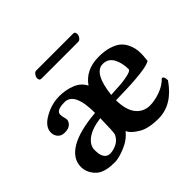

<svg xmlns="http://www.w3.org/2000/svg" viewBox="-148 -813 1011 1011"><g transform="rotate(-45 357.5 -307.5)"><path d="M493.2 -575.2H219.2Q204.1 -575.2 204.1 -592.8Q204.1 -602.5 212.2 -613.8Q220.2 -625 229 -625H504.9Q519 -625 519 -607.9Q519 -596.7 511 -585.9Q502.9 -575.2 493.2 -575.2ZM502 -401.9Q435.1 -401.9 418 -254.9Q426.8 -255.9 447.3 -256.8Q467.8 -257.8 477.8 -258.3Q487.8 -258.8 504.4 -260.5Q521 -262.2 530 -264.2Q539.1 -266.1 550 -268.6Q561 -271 568.1 -274.4Q575.2 -277.8 579.1 -283.2Q579.1 -334 560.1 -367.9Q541 -401.9 502 -401.9ZM284.2 -92.8Q289.1 -102.5 291 -209Q223.1 -200.2 187 -173.6Q150.9 -147 150.9 -110.8Q150.9 -85.9 155.8 -71.8Q167 -39.6 196.8 -40Q219.7 -40 245.4 -52.5Q271 -64.9 284.2 -92.8ZM523.9 -70.8Q558.1 -70.8 599.6 -85.4Q641.1 -100.1 668.9 -128.9Q684.1 -128.9 684.1 -98.1Q609.9 9.8 506.8 9.8Q425.8 9.8 386.2 -18.1Q385.3 -19 379.2 -22.9Q373 -26.9 371.6 -27.8Q370.1 -28.8 365 -33Q359.9 -37.1 357.9 -39.1Q356 -41 352.5 -44.4Q349.1 -47.9 346.7 -51Q344.2 -54.2 341.6 -58.6Q338.9 -63 336.9 -66.9Q308.1 -29.8 259 -10Q210 9.8 182.1 9.8Q116.2 9.8 84 -11.7Q63.5 -25.9 50.3 -49.3Q37.1 -72.8 37.1 -99.1Q37.1 -161.1 101.6 -199.5Q166 -237.8 291 -248Q291 -401.9 217.8 -401.9Q154.8 -401.9 154.8 -371.1Q154.8 -359.9 158.4 -346.4Q162.1 -333 162.1 -328.1Q162.1 -314 148.4 -300.5Q134.8 -287.1 105 -287.1Q80.1 -287.1 66.7 -302.5Q53.2 -317.9 53.2 -338.9Q53.2 -381.8 107.7 -412.8Q162.1 -443.8 220.2 -443.8Q267.1 -443.8 308.6 -427.5Q350.1 -411.1 368.2 -374Q417 -443.8 513.2 -443.8Q556.2 -443.8 588.1 -434.1Q620.1 -424.3 637.9 -409.7Q655.8 -395 666.5 -374Q677.2 -353 680.7 -334.7Q684.1 -316.4 684.1 -294.9Q684.1 -282.7 682.1 -266.4Q680.2 -250 680.2 -246.1Q643.1 -221.2 442.4 -217.8Q425.3 -217.3 416 -216.8Q417 -143.6 446.5 -107.2Q476.1 -70.8 523.9 -70.8Z"/></g></svg>

Font: Linux Libertine
Style: Bold
Weight: 700
Designer: Philipp H. Poll
Foundry: Philipp H. Poll
Version: Version 5.0.3